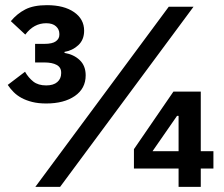

<svg xmlns="http://www.w3.org/2000/svg" viewBox="-20 -724 867 744"><path d="M152 -554Q183 -554 196.5 -564Q210 -574 210 -589V-593Q210 -610 197 -622Q184 -634 159 -634Q111 -634 78 -590L22 -642Q46 -671 78 -687.5Q110 -704 162 -704Q228 -704 267 -677Q306 -650 306 -605Q306 -570 283.5 -549Q261 -528 230 -523V-519Q266 -513 289 -491Q312 -469 312 -432Q312 -381 270 -352Q228 -323 159 -323Q128 -323 104.5 -329Q81 -335 63.5 -344.5Q46 -354 33 -367Q20 -380 10 -395L77 -446Q90 -423 109 -408Q128 -393 159 -393Q187 -393 202 -406Q217 -419 217 -440V-443Q217 -463 199.5 -472.5Q182 -482 152 -482H116V-554ZM117 0 634 -698H730L213 0ZM672 0V-71H499V-146L652 -369H758V-138H807V-71H758V0ZM672 -275H666L571 -138H672Z"/></svg>

Font: IBM Plex Sans Thai SmBld
Style: Regular
Weight: 600
Designer: Mike Abbink, Paul van der Laan, Pieter van Rosmalen, Ben Mitchell, Mark Frömberg
Foundry: Bold Monday
Version: Version 1.2